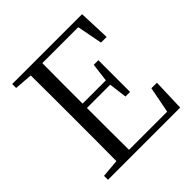

<svg xmlns="http://www.w3.org/2000/svg" viewBox="-190 -880 1032 1032"><g transform="rotate(-45 326.0 -364.0)"><path d="M548 -548H591L584 -728H53V-698L156 -690C157 -591 157 -491 157 -391V-337C157 -236 157 -137 156 -39L53 -30V0H602L608 -183H566L537 -34H247C246 -133 246 -235 246 -353H423L436 -250H471V-491H436L423 -386H246C246 -495 246 -596 247 -693H520Z"/></g></svg>

Font: Noto Serif CJK TC
Style: Regular
Weight: 400
Designer: Ryoko NISHIZUKA 西塚涼子 (kana & ideographs); Frank Grießhammer (Latin, Greek & Cyrillic); Wenlong ZHANG 张文龙 (bopomofo); San
Foundry: Adobe
Version: Version 2.001;hotconv 1.1.0;makeotfexe 2.6.0